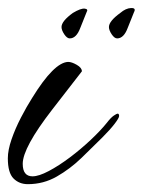

<svg xmlns="http://www.w3.org/2000/svg" viewBox="-35 -459 364 490"><path d="M36 11Q14 11 -0.5 -3.5Q-15 -18 -15 -55Q-15 -76 -5.5 -103.5Q4 -131 18.5 -159Q33 -187 47 -209Q103 -300 139 -301Q148 -301 161 -293.5Q174 -286 174 -277Q174 -277 98 -179Q23 -82 23 -41Q23 -9 48 -9Q64 -9 89.5 -22.5Q115 -36 143 -57Q171 -78 196.5 -102Q222 -126 238 -146Q248 -159 255.5 -164Q263 -169 265 -169Q269 -169 269 -163Q269 -158 257.5 -143Q246 -128 226 -108Q202 -84 173 -56Q144 -28 110 -8.5Q76 11 36 11ZM264 -361Q257 -361 250 -371.5Q243 -382 243 -390Q243 -405 272 -426Q286 -438 299.5 -438.5Q313 -439 307 -428L291 -388Q281 -361 264 -361ZM143 -361Q136 -361 129 -371.5Q122 -382 122 -390Q122 -405 151 -426Q171 -438 181 -437Q191 -436 186 -428L170 -388Q160 -361 143 -361Z"/></svg>

Font: Alex Brush
Style: Regular
Weight: 400
Designer: Robert E. Leuschke
Foundry: Robert E. Leuschke
Version: Version 1.111; ttfautohint (v1.8.4.7-5d5b)